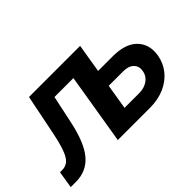

<svg xmlns="http://www.w3.org/2000/svg" viewBox="-104 -835 1124 1124"><g transform="rotate(-45 457.5 -273.0)"><path d="M-23.9 0 -6.8 -106H11.2Q39.6 -106 59.6 -122.6Q79.6 -139.2 95.2 -180.9Q110.8 -222.7 126 -296.9L176.3 -545.9H584.5L494.1 0H365.7L438.5 -440.4H281.7L245.6 -270.5Q215.8 -127.4 161.4 -63.7Q106.9 0 18.6 0ZM570.3 -367.7H691.9Q795.9 -367.7 845.5 -316.9Q895 -266.1 881.8 -184.1Q872.6 -130.4 839.6 -88.9Q806.6 -47.4 753.4 -23.7Q700.2 0 630.9 0H381.3L471.7 -545.9H599.6ZM552.7 -262.2 526.9 -105.5H647.9Q690.4 -105.5 720 -126.5Q749.5 -147.5 754.9 -182.1Q761.2 -218.3 738.8 -240.2Q716.3 -262.2 673.8 -262.2Z"/></g></svg>

Font: Inter Semi Bold
Style: Italic
Weight: 600
Italic angle: -9.39999°
Designer: Rasmus Andersson
Foundry: rsms
Version: Version 4.000;git-3c8e0fc